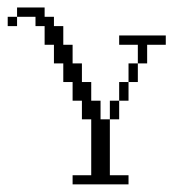

<svg xmlns="http://www.w3.org/2000/svg" viewBox="-93 -483 478 503"><path d="M194.8 -170.4V-219.2H219.2V-170.4ZM219.2 -219.2V-268.1H243.7V-219.2ZM243.7 -268.1V-316.9H268.1V-268.1ZM268.1 -316.9V-365.7H219.2V-390.1H341.3V-365.7H292.5V-316.9ZM-72.8 -414.6V-439H-48.3V-414.6ZM97.2 0V-23.9H146V-170.4H121.6V-219.2H97.2V-268.1H72.8V-316.9H48.3V-365.7H23.9V-414.6H0V-439H-48.3V-463.4H23.9V-439H48.3V-414.6H72.8V-365.7H97.2V-316.9H121.6V-268.1H146V-219.2H170.4V-170.4H194.8V-23.9H243.7V0Z"/></svg>

Font: FS Mondwest Regular
Style: Regular
Weight: 400
Designer: NZWStudios2024
Foundry: https://fontstruct.com
Version: Version 1.0